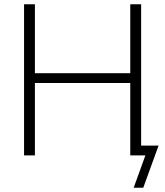

<svg xmlns="http://www.w3.org/2000/svg" viewBox="-20 -730 775 902"><path d="M643 -710V0H592V-340H144V0H93V-710H144V-386H592V-710ZM608 152 663 0H602V-46H725L653 152Z"/></svg>

Font: Raleway Light
Style: Regular
Weight: 300
Designer: Matt McInerney, Pablo Impallari, Rodrigo Fuenzalida
Foundry: Matt McInerney, Pablo Impallari, Rodrigo Fuenzalida
Version: Version 4.026